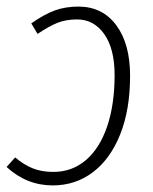

<svg xmlns="http://www.w3.org/2000/svg" viewBox="-27 -552 465 583"><path d="M368 -322Q368 -219 338 -144Q308 -69 255 -29Q202 11 133 11Q54 11 -7 -45L19 -74Q45 -52 72 -41Q99 -30 135 -30Q192 -30 234 -66Q276 -102 298.5 -168.5Q321 -235 321 -324Q321 -404 289.5 -448.5Q258 -493 207 -493Q173 -493 147 -482.5Q121 -472 87 -449L68 -481Q108 -509 140 -520.5Q172 -532 211 -532Q284 -532 326 -475.5Q368 -419 368 -322Z"/></svg>

Font: Fira Sans Extra Condensed ExtraLight
Style: Italic
Weight: 275
Width: 3
Italic angle: -8°
Designer: Carrois Corporate & Edenspiekermann AG
Foundry: Carrois Corporate GbR & Edenspiekermann AG
Version: Version 4.203